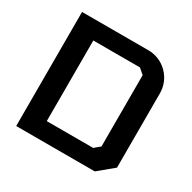

<svg xmlns="http://www.w3.org/2000/svg" viewBox="-137 -737 874 874"><g transform="rotate(30 300.0 -300.0)"><path d="M545.9 -456.1Q545.9 -326.2 545.9 -65.4Q519.5 -43 466.8 0Q329.1 0 53.7 0Q53.7 -200.2 53.7 -599.6Q169.9 -599.6 402.3 -599.6Q430.7 -599.6 457 -588.9Q483.4 -578.1 503.9 -557.6Q524.4 -537.1 535.2 -510.7Q545.9 -484.4 545.9 -456.1ZM436.5 -113.3Q436.5 -238.3 436.5 -488.3Q426.8 -497.1 408.2 -512.7Q408.2 -512.7 407.2 -512.7Q326.2 -512.7 163.1 -512.7Q163.1 -372.1 163.1 -88.9Q244.1 -88.9 407.2 -88.9Q415 -95.7 421.9 -101.6Q429.7 -107.4 436.5 -113.3Z"/></g></svg>

Font: Bestnet font
Style: Regular
Weight: 400
Version: Version 1.0